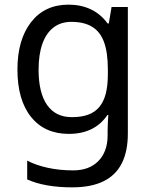

<svg xmlns="http://www.w3.org/2000/svg" viewBox="-20 -566 655 826"><path d="M275 -546Q328 -546 370.5 -526Q413 -506 443 -465H448L460 -536H530V9Q530 85 504 136.5Q478 188 425 214Q372 240 290 240Q232 240 183.5 231.5Q135 223 97 206V125Q135 145 186 156Q237 167 295 167Q364 167 403.5 126.5Q443 86 443 16V-5Q443 -17 444 -39.5Q445 -62 446 -71H442Q414 -30 372.5 -10Q331 10 276 10Q172 10 113.5 -63Q55 -136 55 -267Q55 -395 113.5 -470.5Q172 -546 275 -546ZM287 -472Q242 -472 210.5 -448Q179 -424 162.5 -378Q146 -332 146 -266Q146 -167 182.5 -114.5Q219 -62 289 -62Q330 -62 359 -72.5Q388 -83 407 -105.5Q426 -128 435 -163Q444 -198 444 -246V-267Q444 -340 427.5 -385Q411 -430 376 -451Q341 -472 287 -472Z"/></svg>

Font: guzrati25
Style: Book
Weight: 400
Designer: Jelle Bosma - Monotype Design Team, Universal Thirst
Foundry: Monotype Imaging Inc.
Version: Version 2.106